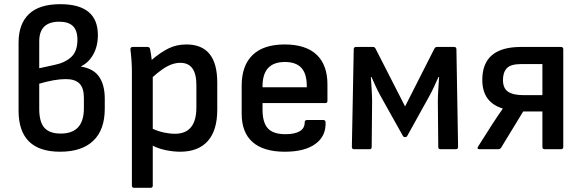

<svg xmlns="http://www.w3.org/2000/svg" viewBox="-20 -715 2789 920"><path d="M268 12Q69 12 69 -185V-511Q69 -600 118.5 -647.5Q168 -695 269 -695Q449 -695 449 -547Q449 -493 426.5 -453.5Q404 -414 368 -397V-396Q429 -386 455.5 -346.5Q482 -307 482 -242V-194Q482 -93 427 -40.5Q372 12 268 12ZM168 -388 241 -404Q291 -414 321 -441.5Q351 -469 351 -524Q351 -569 329.5 -590Q308 -611 264 -611Q168 -611 168 -517ZM271 -75Q382 -75 382 -196V-246Q382 -293 361 -314.5Q340 -336 295 -336Q243 -336 168 -314V-193Q168 -131 192.5 -103Q217 -75 271 -75Z M623 185Q612 185 612 174V-374Q612 -398 610 -426.5Q608 -455 605 -477Q604 -490 616 -490H687Q697 -490 699 -480Q701 -471 703.5 -455.5Q706 -440 707 -428Q749 -464 787.5 -483Q826 -502 873 -502Q1021 -502 1021 -320V-189Q1021 -90 975.5 -39Q930 12 843 12Q811 12 774.5 4.5Q738 -3 712 -17V174Q712 185 701 185ZM844 -414Q814 -414 784 -398.5Q754 -383 712 -346V-98Q737 -86 765.5 -80Q794 -74 818 -74Q921 -74 921 -200V-308Q921 -414 844 -414Z M1345 12Q1243 12 1190.5 -34Q1138 -80 1138 -171V-304Q1138 -401 1190.5 -451.5Q1243 -502 1344 -502Q1445 -502 1497 -453Q1549 -404 1549 -310V-232Q1549 -221 1539 -221H1238V-189Q1238 -128 1263.5 -100Q1289 -72 1348 -72Q1392 -72 1416 -86Q1440 -100 1440 -129Q1440 -140 1452 -140H1529Q1539 -140 1540 -130Q1543 -63 1491.5 -25.5Q1440 12 1345 12ZM1238 -297H1450V-302Q1450 -362 1424 -390Q1398 -418 1345 -418Q1238 -418 1238 -302Z M1677 0Q1666 0 1666 -11L1675 -479Q1675 -490 1686 -490H1768Q1776 -490 1780 -481L1921 -205L2061 -481Q2066 -490 2073 -490H2156Q2167 -490 2167 -479L2175 -11Q2175 0 2164 0H2091Q2080 0 2080 -11L2078 -229Q2078 -250 2080 -284.5Q2082 -319 2084 -346H2081Q2070 -321 2059 -297.5Q2048 -274 2038 -256L1931 -63Q1928 -58 1921 -58Q1914 -58 1911 -63L1803 -256Q1793 -274 1782 -297.5Q1771 -321 1760 -346H1757Q1759 -319 1761 -284.5Q1763 -250 1763 -229L1761 -11Q1761 0 1751 0Z M2278 0Q2263 0 2271 -13L2339 -120Q2351 -138 2363.5 -157Q2376 -176 2389 -194V-195Q2291 -225 2291 -332Q2291 -490 2476 -490H2668Q2679 -490 2679 -479V-11Q2679 0 2668 0H2590Q2579 0 2579 -11V-181H2487L2381 -7Q2376 0 2367 0ZM2490 -259H2579V-408H2477Q2427 -408 2408.5 -388Q2390 -368 2390 -332Q2390 -292 2414.5 -275.5Q2439 -259 2490 -259Z"/></svg>

Font: Sofia Sans SemiBold
Style: Regular
Weight: 600
Designer: Botio Nikoltchev, Ani Petrova
Foundry: lettersoup
Version: Version 4.101; ttfautohint (v1.8.4.7-5d5b)